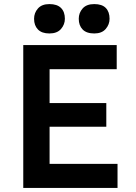

<svg xmlns="http://www.w3.org/2000/svg" viewBox="-20 -921 665 941"><path d="M94 0V-700H552V-582H223V-416H501V-300H223V-118H556V0ZM442 -757Q404 -757 385 -776.5Q366 -796 366 -829Q366 -858 385 -879.5Q404 -901 442 -901Q480 -901 498.5 -882Q517 -863 517 -829Q517 -801 498 -779Q479 -757 442 -757ZM222 -757Q185 -757 166 -776.5Q147 -796 147 -829Q147 -858 166 -879.5Q185 -901 222 -901Q260 -901 279 -882Q298 -863 298 -829Q298 -801 279 -779Q260 -757 222 -757Z"/></svg>

Font: Lexend Deca Medium
Style: Regular
Weight: 500
Designer: Bonnie Shaver-Troup, Thomas Jockin
Foundry: Lexend
Version: Version 1.008; ttfautohint (v1.8.4.7-5d5b)